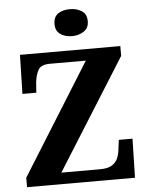

<svg xmlns="http://www.w3.org/2000/svg" viewBox="-61 -985 800 1035"><g transform="rotate(-5 339.0 -468.0)"><path d="M43 0V-51L418 -652H224Q176 -652 161 -626.5Q146 -601 141 -559L137 -503H62L67 -714H610V-661L234 -62H444Q487 -62 509.5 -77Q532 -92 541 -116Q550 -140 552 -166L558 -211H632L627 0ZM356.8 -790Q318 -790 292.5 -808Q267 -826 267 -862.5Q267 -901.9 292.4 -919Q317.8 -936 356.8 -936Q392 -936 419.5 -919Q447 -901.9 447 -862.5Q447 -826 419.4 -808Q391.8 -790 356.8 -790Z"/></g></svg>

Font: Noto Serif Hentaigana EL
Style: Regular
Weight: 400
Designer: Kazuhiro Yamada
Foundry: nipponia
Version: Version 1.000